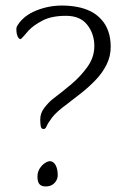

<svg xmlns="http://www.w3.org/2000/svg" viewBox="-20 -672 487 692"><path d="M137 -207Q128 -207 126.5 -219Q125 -231 125 -241Q125 -264 139.5 -283Q154 -302 170 -315Q202 -339 236.5 -368Q271 -397 295.5 -431.5Q320 -466 320 -506Q320 -550 294.5 -582.5Q269 -615 218 -615Q166 -615 133.5 -598Q101 -581 84 -563Q71 -548 63.5 -539.5Q56 -531 54 -531Q48 -531 43.5 -541Q39 -551 39 -567Q39 -573 41 -576.5Q43 -580 44 -582Q66 -616 110.5 -634Q155 -652 203 -652Q232 -652 258.5 -647Q285 -642 307 -631Q329 -620 345 -602Q361 -585 370 -560Q379 -535 379 -503Q379 -469 364 -439Q349 -409 325 -384Q301 -359 274 -337.5Q247 -316 223 -298Q182 -268 167 -247.5Q152 -227 148 -217Q144 -207 137 -207ZM145 0Q129 0 122 -8.5Q115 -17 115 -35Q115 -52 123 -64.5Q131 -77 141.5 -84Q152 -91 160 -91Q167 -91 173.5 -85.5Q180 -80 184 -68.5Q188 -57 188 -40Q188 -30 182.5 -20.5Q177 -11 167.5 -5.5Q158 0 145 0Z"/></svg>

Font: Briem Hand Thin
Style: Regular
Weight: 100
Designer: Gunnlaugur SE Briem, Eben Sorkin
Foundry: Sorkin Type Co.
Version: Version 1.003